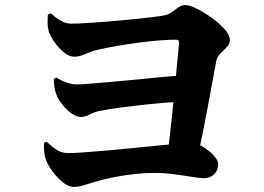

<svg xmlns="http://www.w3.org/2000/svg" viewBox="-20 -752 1040 755"><path d="M634 -115Q639 -144 645 -193.5Q651 -243 657 -302Q663 -361 668.5 -417.5Q674 -474 678 -518.5Q682 -563 684 -582Q685 -596 673 -596Q644 -596 606 -593Q568 -590 527 -584.5Q486 -579 447 -572.5Q408 -566 376 -559Q340 -551 316.5 -540Q293 -529 272 -529Q251 -529 230 -547Q209 -565 192.5 -589Q176 -613 171 -631Q167 -648 167 -663.5Q167 -679 168 -695L180 -700Q200 -681 220 -670Q240 -659 260 -659Q284 -659 323 -661.5Q362 -664 407 -667.5Q452 -671 495.5 -675.5Q539 -680 573 -684Q607 -688 623 -691Q642 -694 655 -704Q668 -714 681 -723Q694 -732 710 -732Q725 -732 753.5 -718Q782 -704 812 -682.5Q842 -661 863 -637.5Q884 -614 884 -595Q884 -579 872 -567Q860 -555 847 -542Q834 -529 830 -510Q825 -482 816 -434Q807 -386 796.5 -329Q786 -272 774.5 -216.5Q763 -161 754 -116ZM270 -17Q249 -17 226.5 -35.5Q204 -54 186.5 -78Q169 -102 162 -120Q157 -134 154.5 -149.5Q152 -165 153 -190L163 -195Q185 -174 204 -162Q223 -150 250 -150Q271 -150 311.5 -153Q352 -156 404 -160.5Q456 -165 509.5 -170.5Q563 -176 610.5 -180.5Q658 -185 689.5 -188Q721 -191 728 -191Q749 -191 774.5 -176.5Q800 -162 819 -142Q838 -122 838 -107Q838 -82 821.5 -66.5Q805 -51 783 -51Q767 -51 734.5 -56.5Q702 -62 663.5 -67Q625 -72 589 -72Q548 -72 508 -67.5Q468 -63 432 -56Q396 -49 368 -41Q342 -34 316 -25.5Q290 -17 270 -17ZM297 -292Q282 -292 263.5 -304.5Q245 -317 229 -336Q213 -355 205 -372Q198 -387 194.5 -406Q191 -425 192 -442L202 -447Q222 -434 244 -427Q266 -420 282 -420Q298 -420 334 -423Q370 -426 417 -430Q464 -434 514.5 -439Q565 -444 612 -448.5Q659 -453 693 -455L688 -352Q629 -349 568.5 -342.5Q508 -336 457.5 -329.5Q407 -323 378 -317Q351 -312 333 -302Q315 -292 297 -292Z"/></svg>

Font: Noto Serif SC ExtraLight Black
Style: Regular
Weight: 900
Version: Version 2.002-H1;hotconv 1.1.0;makeotfexe 2.6.0